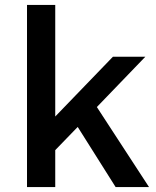

<svg xmlns="http://www.w3.org/2000/svg" viewBox="-20 -762 635 782"><path d="M90 -742H205V-287.5L440 -531H572L374.5 -326L587 0H451L296.5 -245L205 -150.5V0H90Z"/></svg>

Font: Argentum Sans
Style: Regular
Weight: 400
Designer: Julieta Ulanovsky, Owen Earl, Chris M. Simpson, Rasmus Andersson, Cristiano Sobral
Foundry: The Argentum Sans Project Authors
Version: Version 3.135; ttfautohint (v1.8.4.7-5d5b-dirty)